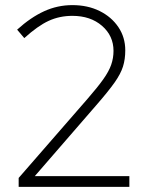

<svg xmlns="http://www.w3.org/2000/svg" viewBox="-20 -731 575 751"><path d="M53 0V-35L322 -344Q362 -390 384 -421Q406 -452 415 -478Q424 -504 424 -532Q424 -591 379 -630Q334 -669 263 -669Q213 -669 170.5 -649.5Q128 -630 75 -582L47 -615Q100 -663 152.5 -687Q205 -711 263 -711Q323 -711 369.5 -688Q416 -665 443 -625Q470 -585 470 -534Q470 -499 461 -470.5Q452 -442 428 -408Q404 -374 357 -320L116 -42H486V0Z"/></svg>

Font: Red Hat Display VF
Style: Regular
Weight: 300
Designer: Pentagram, MCKL
Foundry: Pentagram, MCKL
Version: Version 1.023